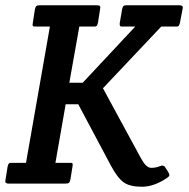

<svg xmlns="http://www.w3.org/2000/svg" viewBox="-28 -699 721 731"><path d="M6 0Q-8 0 -8 -8Q-8 -11 -7 -15L1 -65Q3 -74 6.5 -77Q10 -80 20 -79H71L162 -598H110Q100 -597 97.5 -600Q95 -603 97 -612L105 -664Q107 -673 110.5 -676Q114 -679 124 -679H340Q350 -679 352.5 -676Q355 -673 353 -664L345 -612Q343 -603 339.5 -600Q336 -597 326 -598H274L236 -384H287L487 -598H442Q432 -597 429.5 -600Q427 -603 428 -612L437 -664Q439 -673 442 -676Q445 -679 455 -679H654Q668 -679 668 -671Q668 -668 667 -664L657 -612Q655 -603 651.5 -600Q648 -597 638 -598H586L364 -363L510 -94Q529 -60 547.5 -60Q566 -60 581 -66.5Q596 -73 603 -59L613 -43Q618 -35 616.5 -30.5Q615 -26 607 -21Q558 12 512 12Q466 12 442.5 -5Q419 -22 394 -69L270 -302H222L183 -79H235Q245 -80 247.5 -77Q250 -74 248 -65L240 -15Q238 -6 234.5 -3Q231 0 221 0Z"/></svg>

Font: Crete Round
Style: Italic
Weight: 400
Designer: Veronika Burian
Foundry: TypeTogether
Version: Version 1.001; ttfautohint (v1.6)